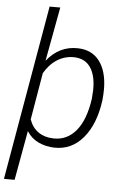

<svg xmlns="http://www.w3.org/2000/svg" viewBox="-73 -794 685 1042"><g transform="rotate(5 269.5 -273.5)"><path d="M246.1 10.3Q200.7 9.3 160.6 -9Q120.6 -27.3 95.7 -66.4L46.9 203.1H-11.2L154.3 -750H212.4L157.7 -455.1Q226.1 -541 328.1 -538.1Q404.3 -536.1 445.3 -481.4Q486.3 -426.8 487.3 -332Q487.3 -301.3 484.4 -272.5L483.4 -264.6Q465.8 -136.2 402.8 -61.5Q339.8 12.7 246.1 10.3ZM426.3 -272.5 429.2 -318.8Q430.7 -397 401.1 -441.4Q371.6 -485.8 312.5 -487.8Q261.2 -488.8 219.5 -462.6Q177.7 -436.5 148.9 -386.7L105.5 -131.3Q121.1 -86.9 155 -63.5Q189 -40 236.3 -39.1Q310.1 -36.6 359.9 -95.7Q409.7 -154.8 426.3 -272.5Z"/></g></svg>

Font: RobotoInd Light
Style: Italic
Weight: 300
Italic angle: -12°
Designer: Google
Version: Version 2.001151; 2014